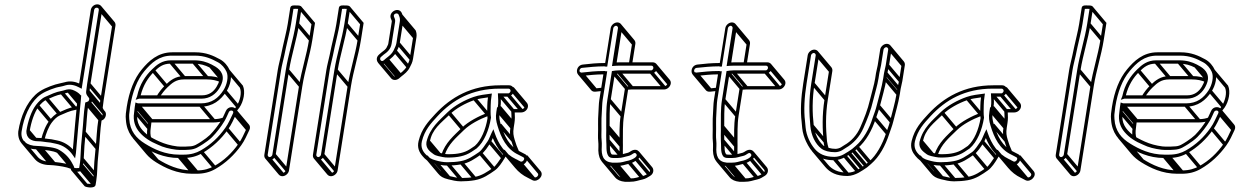

<svg xmlns="http://www.w3.org/2000/svg" viewBox="-20 -712 5578 861"><path d="M150.4 -78.5C164.1 -78.5 176.4 -76 189 -74.5L206.3 -72.6L230.3 -67.6C264.4 -61 289.6 -40.7 306 -17.1L316.7 -1.8L320.3 -24.3L320.4 -24.6C326.9 -104.3 334.7 -185.2 342.9 -267.4C343.1 -271.9 343.2 -276.1 343.7 -279L344.4 -283.6L341.6 -285.2C332.2 -296.4 320.2 -303.4 305.4 -309.1C299.2 -311.3 292.8 -311.7 288.6 -311.5C274.5 -310.7 268.2 -306.3 257 -304.4C229.6 -299.8 207.7 -288.6 185.1 -278.8C166.7 -271 152.6 -255.7 141.9 -242C119.4 -212.7 104.9 -166.4 98.3 -125L98.2 -124.5C97.6 -94.5 117.7 -78.5 150.4 -78.5ZM113.4 -125.5C119.5 -164.3 134.3 -209.3 153.4 -234.1C163.3 -246.9 175.8 -259.5 189.1 -265.2C212.4 -275.2 233.1 -285.6 257.1 -289.6C271.9 -292.1 279 -296.5 287 -296.5H287.7C289.7 -296.9 292.7 -296.9 298.2 -294.9C311.1 -289.9 319.1 -286 328.3 -275.8C320.6 -198.3 313.2 -119 306.8 -42C289.5 -60.6 265.7 -76.5 235.5 -82.4L211 -87.4L193 -89.5C181.4 -90.8 168.3 -93.5 152.8 -93.5C126.8 -93.5 109.8 -103 113.4 -125.5ZM423.1 -667 370.6 -335C368.8 -324.2 367.5 -313.4 366.4 -302.5C364.9 -291.8 369.4 -286.3 371.9 -282.2L379.4 -272.1C381.7 -269 379.5 -261.5 375.9 -257.7C372.4 -255.5 367.1 -253.9 362.5 -252.4L361.6 -247C354.3 -200.7 353.9 -161.6 349.1 -117.6C344.6 -75.4 341.8 -38.8 340.3 2C339.9 11.3 338.1 21.2 337.1 28L334.9 41.4C327.2 42.4 317.4 42 313.2 41.2C311.4 32.6 308.4 29 306.3 24.8C292.1 -3.2 273.3 -23.2 245.9 -39.6C226.3 -51.6 189.5 -53.7 164.8 -56.5C159.4 -57.1 153.3 -57.5 147.1 -57.5C101.4 -57.5 70.3 -80.9 77 -123.3C87.7 -190.5 112.9 -243.3 148.5 -277C169 -296.5 200.5 -309.3 230.9 -318.9C241.8 -322.3 260.1 -324.2 272.9 -329C296.4 -336.3 319.2 -328.6 336.2 -319.3L346.2 -313.9L402.1 -667C403.2 -673.6 407.8 -677.5 413.8 -677.5C420 -677.5 424.1 -673.2 423.1 -667ZM144.7 -42.5C150.5 -42.5 155.7 -42.1 160.7 -41.5C186.6 -38.6 217.3 -36.4 237 -26.2C263.1 -12.6 279.3 7.3 292.5 33.2C294.9 37.9 298.1 44.1 298.2 46.1L297.7 49.5L299.8 52.1C303.5 56.5 346.1 65.5 349.2 46L352.1 28C353.3 20.4 354.4 11.3 355.4 0.5C357.1 -40 359.7 -76 364.2 -118.4C368.9 -161.6 369.4 -198.9 375.8 -241.9C377.9 -242.8 381.2 -244.5 383.5 -246C394.3 -253.2 399.3 -271.4 392.4 -281.9L385 -291.7C381.3 -296.8 380.6 -297.2 381.5 -303L381.5 -303.2L381.5 -303.5C382.6 -314 383.9 -324.5 385.6 -335L438.1 -667C440.4 -681.5 430.4 -692.5 416.2 -692.5C401.8 -692.5 389.4 -681.2 387.1 -667L335 -337.7C318.9 -344.8 295.1 -351.1 270 -343.1C260.3 -340.3 242.1 -337.4 228.4 -333.1C197.7 -323.4 163.1 -310 138.8 -287C99.4 -249.6 72.8 -191.2 62 -123L61.9 -122.7L61.9 -122.4C57.8 -72.2 92.2 -42.5 144.7 -42.5ZM139.8 -44.7 199.3 26 211.6 15.4 152.1 -55.3ZM156.6 -43.7 216.1 27 228.4 16.4 168.9 -54.3ZM335.6 51.3 395.1 122 407.4 111.4 347.9 40.7ZM338.4 33.3 397.9 104 410.2 93.4 350.7 22.7ZM341.7 6.3 401.2 77 413.5 66.4 354 -4.3ZM350.5 -112.7 410.1 -42 422.3 -52.6 362.8 -123.3ZM363 -241.7 422.5 -171 434.8 -181.6 375.3 -252.3ZM373.8 -246.7 433.3 -176 445.6 -186.6 386.1 -257.3ZM367.8 -297.7 427.4 -227 439.6 -237.6 380.1 -308.3ZM371.9 -329.7 431.4 -259 443.7 -269.6 384.2 -340.3ZM424.5 -661.7 484 -591 496.3 -601.6 436.8 -672.3ZM99.7 -119.7 131.5 -81.8 143.8 -92.5 112 -130.3ZM141.6 -232.7 201.1 -162 213.4 -172.6 153.8 -243.3ZM180.9 -266.7 240.4 -196 252.7 -206.6 193.2 -277.3ZM250.9 -291.7 310.4 -221 322.7 -231.6 263.2 -302.3ZM282 -298.7 327.5 -244.7 339.7 -255.3 294.3 -309.3ZM295.7 -296.7 328.7 -257.5 341 -268 308 -307.3ZM330.4 -237.2C325.9 -235.8 321.9 -234.6 316.5 -233.7C289.2 -229 267.2 -217.8 244.6 -208.1C226.2 -200.3 212.1 -185 201.5 -171.2C184.3 -149.1 172.2 -117.3 164.1 -85.3L178.9 -83.9C186.5 -114.5 198.6 -144.8 213 -163.4C222.8 -176.1 235.3 -188.8 248.6 -194.5C272 -204.5 292.6 -214.8 316.6 -218.9C323 -220 328.6 -221.6 332.9 -223ZM421.4 -674.3 480.9 -603.6C482.4 -601.8 483.1 -599.3 482.7 -596.3L430.1 -264.3C428.9 -257.1 427.6 -247.5 427 -241.9L384.6 -292.3L372.3 -281.7L431.8 -211L444.7 -220.8C441.2 -226.7 440.1 -226.3 441 -232.3L441 -232.5L441.1 -232.8C442.1 -243.3 443.4 -253.8 445.1 -264.3L497.7 -596.3C498.8 -603.3 497 -609.7 493.2 -614.2L433.6 -684.9ZM379.7 -271.7 439 -201.3C441.8 -198 438.9 -190.6 435.4 -187C431.9 -184.8 426.6 -183.2 422 -181.7L421.1 -176.3C413.8 -130 413.4 -90.9 408.6 -46.9C404.1 -4.7 401.3 31.9 399.8 72.7C399.4 82 397.7 91.9 396.6 98.7L394.5 112.1C385.6 113.3 373.8 112.3 371.1 111.5L312.1 41.5L299.8 52.1L359.3 122.8C363 127.2 405.6 136.2 408.7 116.7L411.6 98.7C412.8 91.1 413.9 82 414.9 71.2L414.9 71C416.3 30.6 419.2 -5.5 423.8 -47.7C428.4 -90.9 428.9 -128.2 435.3 -171.2C437.4 -172.1 440.7 -173.8 443 -175.3C453.9 -182.8 458.8 -200.6 451.8 -211.3L392 -282.3ZM235.1 -27.7 277.2 22.3C258 18.1 241.2 16.2 224.3 14.3C218.9 13.6 212.9 13.2 206.6 13.2C180.4 13.2 160.5 5.2 148.7 -8.8L89.2 -79.5L76.9 -68.9L136.4 1.8C151.1 19.2 175 28.2 204.2 28.2C210 28.2 215.2 28.6 220.2 29.2C246.2 32.1 277 36.2 296.9 44.7L328.6 58.2L247.4 -38.3Z M595.2 -282.1C595.1 -281.8 594.7 -280.2 593.7 -277.8L588.3 -264.5L602 -268.9C603.5 -269.4 604.1 -269.5 604.1 -269.5H883.7C920.9 -269.5 948.1 -290.5 964 -316.8C970 -326.9 977.5 -342.7 978.8 -355.7C982.7 -393.1 951.1 -411.4 928.7 -422.8C907.1 -433.7 883.4 -441.5 849.9 -441.5L746.9 -441.5C706.9 -441.5 683.2 -421.8 661.8 -400.9C631.3 -371.1 606.1 -333.3 595.2 -282.1ZM610.8 -284.5C622.4 -329.8 643.5 -363.6 671.6 -391.1C692.3 -411.3 710.5 -426.5 744.6 -426.5L847.6 -426.5C878.6 -426.5 899.7 -419.6 920.1 -409.2C939 -399.6 968.5 -384.8 963.7 -355L963.6 -354.2C963.9 -345.9 956 -331 951.4 -323.2C938.2 -301 917.3 -284.5 886.1 -284.5ZM809.6 -54.5H789.6C783.9 -54.5 779.1 -54.8 774.8 -55.4C745 -59.2 719.2 -66.6 696.1 -76.9C675.2 -86.3 652.7 -97.4 637.9 -110C612.3 -131.8 588.6 -158.6 596.4 -208L596.5 -208.3C597 -217.1 598.1 -224.5 599.5 -233.5H878C934.9 -233.5 969.4 -263.4 994.4 -300.7C1012.8 -328.3 1022.9 -369.4 1009.9 -397.9C1001.2 -417.2 985.9 -435.4 967 -445.7C937.2 -461.9 904.8 -477.5 855.6 -477.5H752.6C687.4 -477.5 646.9 -437.9 616.4 -401.2C581.4 -359.2 559.3 -302 548.4 -233C545.2 -212.7 542.1 -192.4 544.5 -175.1C548.1 -116.7 579 -80.8 620.5 -55C660.7 -30 713.7 -3.5 781.6 -3.5H801.6C834.7 -3.5 861.5 -10.7 886 -24.7C932.9 -51.5 971.2 -87.8 1002.3 -131.3C1017.9 -153.1 1027.7 -176.5 1038.8 -199.8C1043.4 -209.5 1041.8 -218.1 1037.1 -223.8C1027.4 -235.3 1002.1 -235.3 992.8 -214.2C986.6 -201.8 980.8 -186.6 973.9 -175C959.2 -150.6 940.4 -126.3 921.1 -106.7C914.1 -99.6 895.4 -85.2 884.1 -78.2C864.4 -65.9 851.8 -55.5 827.8 -55.5H827.3C822.1 -54.8 816.2 -54.5 809.6 -54.5ZM584.4 -233C583.1 -224.8 582.8 -216.3 581.4 -207.4C575.2 -168.8 587.4 -140.5 604.8 -119.9C625.9 -94.8 654.2 -77 688.3 -63C712.6 -51 739.9 -44.5 770.4 -40.6C775.3 -39.9 781 -39.5 787.3 -39.5H807.3C813.9 -39.5 821.2 -40.4 825.8 -40.5C856.6 -41.4 872.2 -55.1 890.4 -65.7C901.2 -72.1 922 -87.6 931.2 -97.2C951.6 -117.8 971.2 -143.4 986.6 -169C994.8 -182.5 1000.7 -198.3 1006.3 -209.6C1011.5 -220.9 1031 -217.3 1025.2 -204.2C1013.6 -180.8 1004.6 -157.8 990.4 -138.7C960.3 -95.8 924.7 -62.9 879.8 -37.3C860 -26 835.9 -18.5 803.9 -18.5H783.9C720.1 -18.5 669.4 -43.5 630 -68C591.3 -92 562.7 -124 559.6 -178.6C559.3 -187 558.4 -195.4 560.1 -206L560.2 -206.3L560.2 -206.5C561 -215.7 562.1 -224.5 563.4 -233C573.9 -299.4 595.3 -354.6 627.4 -392.8C658.6 -429.9 692.9 -462.5 750.3 -462.5H853.3C899.2 -462.5 928.7 -448.3 958.1 -432.3C974.4 -423.4 988.3 -406.9 995.9 -390.1C1005.8 -368.2 997.9 -331.9 981.9 -307.2C959.1 -272.1 929.3 -248.5 880.4 -248.5H600.3C599.2 -248.5 598.1 -248.7 596.8 -249.1L587.5 -252.5ZM873 -235.7 932.5 -165 944.8 -175.6 885.3 -246.3ZM982 -298.7 1041.5 -228 1053.8 -238.6 994.3 -309.3ZM619.1 -56.2 678.6 14.5 690.9 3.9 631.4 -66.8ZM776.6 -5.7 836.1 65 848.4 54.4 788.9 -16.3ZM796.6 -5.7 856.1 65 868.4 54.4 808.9 -16.3ZM876.8 -25.7 936.3 45 948.6 34.4 889 -36.3ZM990.2 -129.7 1049.7 -59 1062 -69.6 1002.5 -140.3ZM1025.9 -196.7 1085.4 -126 1097.7 -136.6 1038.1 -207.3ZM582.8 -202.7 642.3 -132 654.6 -142.6 595.1 -213.3ZM596.5 -276.7 600.7 -271.7 613 -282.3 608.8 -287.3ZM660.6 -390.7 720.1 -320 732.4 -330.6 672.9 -401.3ZM739.6 -428.7 799.1 -358 811.4 -368.6 751.9 -439.3ZM842.6 -428.7 902.1 -358 914.4 -368.6 854.9 -439.3ZM918.3 -410.7 965.6 -354.4 977.9 -365 930.5 -421.3ZM974.9 -358.2C956.7 -365.8 936.2 -370.8 909.4 -370.8L806.4 -370.8C766.4 -370.8 742.9 -351 721.3 -330.2C705.9 -315.3 693.1 -298.9 681.9 -280L694.8 -274C705 -291.2 717.1 -306.9 731.1 -320.4C751.9 -340.4 770 -355.8 804.1 -355.8L907.1 -355.8C931.9 -355.8 950.4 -351.3 967.2 -344.3ZM585.8 -227.7 643.4 -159.2C642.1 -150.2 642.2 -144.7 640.9 -136.7C638.1 -119 639.2 -101.8 643.1 -87.9L657.8 -94C654.3 -106.2 653.3 -120.3 655.9 -137.3L656 -137.6L656 -137.9C656.7 -146.3 657.7 -154.5 658.9 -162.3L659.4 -165.4L598.1 -238.3ZM1024.8 -213.2 1084.3 -142.5C1085.9 -140.6 1086.8 -137.8 1084.7 -133.5C1073.3 -110 1064.1 -87.1 1049.9 -68C1020.4 -26 984 9 939.3 33.4C919.4 44.3 895.5 52.2 863.4 52.2H843.4C779.6 52.2 729 27.2 689.5 2.7C673.5 -7.2 659.4 -18.5 648 -32L588.5 -102.7L576.2 -92.1L635.7 -21.4C648.1 -6.7 663.3 5.4 680 15.8C720.2 40.7 773.2 67.2 841.1 67.2H861.1C894.2 67.2 921 60 945.5 46C992.4 19.2 1030.7 -17.1 1061.8 -60.6C1077.4 -82.4 1087.2 -105.8 1098.3 -129.1C1102.9 -138.8 1101.3 -147.4 1096.6 -153.1L1037.1 -223.8ZM996.8 -388.7 1055.7 -318.6C1065.2 -295.5 1056.3 -261.1 1041.4 -236.5C1037 -229.2 1033 -225 1028.3 -219.5L1039.1 -210.9C1044.3 -216.9 1049.1 -223.2 1053.7 -229.7C1072.4 -257 1081.4 -300.8 1069.1 -328L1009 -399.3ZM982 -185.3C969.9 -180.6 956.1 -177.8 939.9 -177.8H663L605.3 -246.3L593 -235.7L654.4 -162.8H937.5C955.4 -162.8 971.4 -165.9 985.6 -171.5Z M1180.4 -18 1240.4 -397C1244 -419.7 1249.9 -439.6 1254.8 -462.6L1262.8 -500.6C1270 -534.9 1279.7 -569.6 1285.2 -604L1295.9 -672.1C1299.3 -672.4 1302 -672.5 1306.5 -672.5C1311.1 -672.5 1316.1 -672.2 1316.9 -672.1L1306.2 -604C1295.3 -535.6 1272.4 -466.9 1261.4 -397L1201.3 -18C1200.6 -13.1 1194.1 -7.5 1189.2 -7.5C1184.3 -7.5 1179.6 -13.1 1180.4 -18ZM1186.8 7.5C1200.4 7.5 1214.2 -4.4 1216.3 -18L1276.4 -397C1287.2 -465.2 1310.1 -533.9 1321.2 -604L1333.3 -680.5C1327.5 -687.5 1321.8 -687.5 1308.9 -687.5C1301.7 -687.5 1283.9 -690.6 1281.7 -677L1270.2 -604C1264.9 -570.8 1255.3 -536.3 1247.9 -501.4L1239.9 -463.4C1235.2 -441.2 1229.2 -420.9 1225.4 -397L1165.4 -18C1163.2 -4.4 1173.2 7.5 1186.8 7.5ZM1181.8 5.3 1241.4 76 1253.6 65.4 1194.1 -5.3ZM1202.7 -12.7 1262.2 58 1274.5 47.4 1215 -23.3ZM1262.7 -391.7 1322.2 -321 1334.5 -331.6 1275 -402.3ZM1307.5 -598.7 1367 -528 1379.3 -538.6 1319.8 -609.3ZM1319.1 -671.7 1376.7 -603.2 1365.7 -533.3C1354.9 -464.9 1332 -396.2 1320.9 -326.3L1260.9 52.7C1260.1 57.6 1253.6 63.2 1248.7 63.2C1246.5 63.2 1243.9 62 1242.1 59.9L1182.6 -10.8L1170.3 -0.2L1229.8 70.5C1233.6 75 1239.3 78.2 1246.3 78.2C1259.9 78.2 1273.7 66.3 1275.9 52.7L1335.9 -326.3C1346.7 -394.5 1369.6 -463.2 1380.7 -533.3L1392.7 -609.4L1331.4 -682.3Z M1398.4 -18 1458.4 -397C1462 -419.7 1467.9 -439.6 1472.8 -462.6L1480.8 -500.6C1488 -534.9 1497.7 -569.6 1503.2 -604L1513.9 -672.1C1517.3 -672.4 1520 -672.5 1524.5 -672.5C1529.1 -672.5 1534.1 -672.2 1534.9 -672.1L1524.2 -604C1513.3 -535.6 1490.4 -466.9 1479.4 -397L1419.3 -18C1418.6 -13.1 1412.1 -7.5 1407.2 -7.5C1402.3 -7.5 1397.6 -13.1 1398.4 -18ZM1404.8 7.5C1418.4 7.5 1432.2 -4.4 1434.3 -18L1494.4 -397C1505.2 -465.2 1528.1 -533.9 1539.2 -604L1551.3 -680.5C1545.5 -687.5 1539.8 -687.5 1526.9 -687.5C1519.7 -687.5 1501.9 -690.6 1499.7 -677L1488.2 -604C1482.9 -570.8 1473.3 -536.3 1465.9 -501.4L1457.9 -463.4C1453.2 -441.2 1447.2 -420.9 1443.4 -397L1383.4 -18C1381.2 -4.4 1391.2 7.5 1404.8 7.5ZM1399.8 5.3 1459.4 76 1471.6 65.4 1412.1 -5.3ZM1420.7 -12.7 1480.2 58 1492.5 47.4 1433 -23.3ZM1480.7 -391.7 1540.2 -321 1552.5 -331.6 1493 -402.3ZM1525.5 -598.7 1585 -528 1597.3 -538.6 1537.8 -609.3ZM1537.1 -671.7 1594.7 -603.2 1583.7 -533.3C1572.9 -464.9 1550 -396.2 1538.9 -326.3L1478.9 52.7C1478.1 57.6 1471.6 63.2 1466.7 63.2C1464.5 63.2 1461.9 62 1460.1 59.9L1400.6 -10.8L1388.3 -0.2L1447.8 70.5C1451.6 75 1457.3 78.2 1464.3 78.2C1477.9 78.2 1491.7 66.3 1493.9 52.7L1553.9 -326.3C1564.7 -394.5 1587.6 -463.2 1598.7 -533.3L1610.7 -609.4L1549.4 -682.3Z M1719.8 -439.6C1734.3 -451 1748.8 -461.5 1758.2 -480.6C1762.9 -490.2 1770.1 -502.8 1772.5 -518L1787.9 -615C1789.7 -626.2 1788.6 -636.7 1784.8 -645.7L1781.1 -654.9C1766.4 -682.7 1722.6 -658.6 1732.2 -630.5L1735.9 -621.3C1737 -618.6 1737.2 -616.8 1736.9 -615L1721.2 -516C1720.4 -510.5 1716.5 -505.6 1712.6 -496.7C1708.2 -490.3 1701.1 -484.2 1691.7 -477.6L1681.5 -468.9C1675.4 -463.6 1671 -457.9 1669.9 -450.5C1666.7 -430.9 1687.8 -414 1709.2 -430.5ZM1700.9 -441.5C1691.9 -433.8 1683.5 -441.8 1684.9 -450.5C1685.3 -453.5 1686.6 -455.4 1689.5 -457.5L1699.8 -466.4C1716 -477.7 1732.2 -490.4 1736.2 -516L1751.9 -615C1752.7 -619.8 1751.9 -624.7 1750.1 -628.8L1746.6 -637.5C1742.2 -650.5 1761.4 -656.5 1767.1 -647.1L1770.6 -638.3C1773.4 -631.3 1774.3 -623.9 1772.9 -615L1757.5 -518C1755.8 -506.9 1749.5 -496.6 1744.6 -485C1736.8 -469.8 1726.3 -462.3 1711.2 -450.4ZM1698.9 -430.7 1758.4 -360 1770.7 -370.6 1711.2 -441.3ZM1709.3 -439.7 1768.8 -369 1781.1 -379.6 1721.6 -450.3ZM1745.3 -477.7 1804.9 -407 1817.1 -417.6 1757.6 -488.3ZM1758.9 -512.7 1818.4 -442 1830.7 -452.6 1771.2 -523.3ZM1774.3 -609.7 1833.8 -539 1846.1 -549.6 1786.6 -620.3ZM1771.5 -636.7 1830.5 -566.7C1833.4 -558.9 1833.8 -552.8 1832.4 -544.3L1817 -447.3C1815.3 -436.2 1809 -425.9 1804.1 -414.3C1794.9 -396.4 1776.6 -384.9 1760.4 -370.8C1754.3 -366.8 1749.3 -367.8 1746.3 -371.4L1686.8 -442.1L1674.5 -431.5L1734 -360.8C1741.6 -351.8 1756 -350.5 1768.8 -359.8L1779.3 -368.8C1793.8 -380.3 1808.4 -390.8 1817.7 -409.9C1822.6 -419.3 1829.7 -432.2 1832 -447.3L1847.4 -544.3C1849.3 -556 1847.8 -566.5 1843.9 -575.9L1783.8 -647.3Z M2103.4 -277.1C2063.3 -263 2018.8 -239.1 1987.4 -208.9C1950.1 -171.6 1907.9 -139.3 1892.4 -75.4L1892.4 -75C1887.8 -46.4 1909 -32 1923.9 -20.9C1935.7 -12.1 1955.1 -10.4 1965.4 -7.7C1973.4 -6 1982 -5.5 1989.9 -5.5C2032.1 -5.5 2065.3 -12 2094.4 -31L2117.3 -46.3C2151.4 -75.8 2173 -129.3 2181.5 -183L2181.7 -184.2C2179.2 -199 2180.1 -225.9 2180.5 -240.1C2180.4 -251.8 2181.7 -266.2 2184.5 -284L2185.8 -292.6C2156.3 -288.5 2129.5 -286.3 2103.4 -277.1ZM2168.2 -275.3C2166.3 -261.5 2165.4 -248.1 2165.3 -237.9C2165.1 -224.9 2163.5 -200.5 2166.3 -181.8C2157.9 -131.4 2137.6 -82.6 2109.2 -57.7L2087.4 -43C2062.6 -26.9 2033 -20.5 1992.2 -20.5C1985.2 -20.5 1979.5 -20.6 1971.1 -22.3C1959.6 -24.8 1939.3 -28.8 1934.9 -32.9C1922.6 -44.2 1903.5 -50.3 1907.3 -74.6C1916.5 -132.7 1957.8 -160.4 1997.2 -199.1C2024.7 -226.1 2066.7 -249 2106.1 -262.9C2125.2 -269.7 2145.9 -272 2168.2 -275.3ZM2263.2 -329.5H2223.2C2093 -329.5 2001.4 -275.5 1931.8 -200.6C1901.1 -167.5 1870.5 -134.8 1857.1 -79.6C1849.7 -48.9 1861.1 -28.2 1873.9 -13C1886.9 2.5 1899.4 14.9 1927 21.3C1943.6 25.2 1962.6 30.5 1984.2 30.5C2005.8 30.5 2026 28.9 2046.3 25.4C2083.5 18.9 2110.5 -0.8 2135.5 -18.1C2153.4 -30.5 2168.3 -54.3 2179.1 -71.7C2183.9 -78.7 2186.4 -84.5 2189.9 -92.8C2208.7 -47.1 2238.5 -7 2284.5 14.8L2305.8 25.8C2335 39.3 2360.6 -8.8 2334.4 -20.8L2313.2 -31.8C2264.1 -54.4 2240.9 -102.6 2225.4 -155.1C2219.6 -175.1 2217.1 -186.6 2220.9 -211L2224.1 -231C2227 -249.2 2226.2 -261.8 2225.3 -278.5H2255.1C2268.5 -278.5 2282.3 -289.3 2284.6 -303.5C2286.8 -317.3 2277.1 -329.5 2263.2 -329.5ZM2209.1 -231 2205.9 -211C2201.7 -184.5 2204.8 -169.3 2210.8 -148.9C2226.9 -94.2 2252.6 -42.1 2304.8 -18.2L2326 -7.2C2338.1 -1.7 2324.2 16.8 2314.2 12.2L2292.9 1.2C2244.3 -21.9 2215.5 -65.5 2198.1 -116.3L2192.6 -132.5L2184.2 -115.4C2177.2 -101.2 2173.2 -87.7 2166.8 -78.6C2155.2 -61.9 2141.3 -39.4 2128.1 -29.9C2102.7 -12.8 2078.6 4.9 2046 10.6C2026.7 14 2007.6 15.5 1986.6 15.5C1966.8 15.5 1949.4 11.7 1933 6.8C1913.9 1.8 1906.4 -3.7 1893.2 -15.9C1877.8 -30.1 1865.1 -48.7 1871.9 -78.4C1884.5 -129 1911.5 -158.2 1942.3 -191.4C2009 -263.4 2095.2 -314.5 2220.8 -314.5H2260.8C2266.1 -314.5 2270.4 -308.8 2269.6 -303.5C2268.7 -298.3 2263.1 -293.5 2260.8 -293.5H2212.7C2213.5 -272.4 2215.9 -252.9 2212.4 -231ZM2215.3 -146.7 2274.8 -76 2287.1 -86.6 2227.6 -157.3ZM2210.6 -205.7 2270.1 -135 2282.4 -145.6 2222.9 -216.3ZM2213.8 -225.7 2273.3 -155 2285.6 -165.6 2226.1 -236.3ZM2214.5 -280.7 2274 -210 2286.3 -220.6 2226.8 -291.3ZM2253.5 -280.7 2313 -210 2325.3 -220.6 2265.8 -291.3ZM2274.3 -298.2 2333.8 -227.5 2346.1 -238.1 2286.5 -308.8ZM1927 19.3 1986.5 90 1998.8 79.4 1939.3 8.7ZM1982.5 28.3 2042.1 99 2054.3 88.4 1994.8 17.7ZM2043.3 23.3 2102.9 94 2115.1 83.4 2055.6 12.7ZM2129 -18.7 2188.5 52 2200.8 41.4 2141.3 -29.3ZM2170.1 -69.7 2229.6 1 2241.9 -9.6 2182.3 -80.3ZM2285.9 13.3 2345.4 84 2357.7 73.4 2298.2 2.7ZM2307.2 24.3 2366.7 95 2379 84.4 2319.5 13.7ZM1897.1 -69.7 1943.5 -14.6 1955.8 -25.2 1909.4 -80.3ZM1989.5 -198.7 2049 -128 2061.3 -138.6 2001.8 -209.3ZM2101.9 -264.7 2161.5 -194 2173.7 -204.6 2114.2 -275.3ZM2175 -208.7C2172.1 -207.9 2169.2 -207.1 2166.2 -206.4C2126.5 -190.6 2081.7 -168.4 2050.2 -138.2C2015 -103 1977.4 -73.4 1959 -17.5L1973.4 -15C1990 -65.6 2023.4 -92.4 2060.1 -128.4C2087.6 -155.4 2129.8 -177 2169 -192.2C2170.6 -192.8 2174.1 -193.6 2176.5 -194.2ZM2332.2 -5.1 2391.7 65.6C2398.3 73.4 2385.6 86.8 2377 82.9L2355.8 71.9C2334.7 61 2316.7 47.5 2302 30L2242.5 -40.7L2230.2 -30.1L2289.7 40.6C2305.3 59.2 2324.6 74.8 2347.4 85.5L2368.7 96.5C2390.6 106.6 2421.5 75.8 2404 55L2344.5 -15.7ZM2238.9 -26C2236 -19 2233.1 -12.8 2229.7 -7.9C2218.1 8.8 2204.1 31.3 2190.9 40.8C2165.5 57.9 2141.5 75.6 2108.8 81.3C2089.5 84.7 2070.4 86.2 2049.4 86.2C2029.5 86.2 2012.3 81.3 1995.5 77.4C1977.1 73.2 1969.1 65.3 1956.2 55L1897.1 -15.3L1884.8 -4.7L1944.7 66.5C1955.2 79 1966 86.4 1989.8 92C2006.4 96 2025.5 101.2 2047 101.2C2068.7 101.2 2088.9 99.6 2109.2 96.1C2146.4 89.6 2173.3 69.9 2198.3 52.6C2216.3 40.2 2231.2 16.4 2241.9 -1C2246.7 -7.8 2249.8 -15 2252.8 -22.2ZM2271.9 -160.3 2268.8 -140.3C2264.6 -113.8 2267.6 -98.6 2273.6 -78.2C2278.8 -60.8 2284.9 -43.8 2292.4 -27.8L2306.4 -35.9C2299.1 -51 2293.3 -67.5 2288.2 -84.4C2282.4 -104.4 2279.9 -115.9 2283.8 -140.3L2286.9 -160.3C2289.8 -178.4 2289 -191.1 2288.2 -207.8H2317.9C2331.4 -207.8 2345.2 -218.6 2347.4 -232.8C2348.6 -240 2346.4 -246.5 2342.5 -251.2L2282.9 -321.9L2270.7 -311.3L2330.2 -240.6C2332 -238.4 2332.8 -235.5 2332.4 -232.8C2331.6 -227.6 2325.9 -222.8 2320.3 -222.8H2272.2C2273 -201.7 2275.4 -182.2 2271.9 -160.3Z M2688.6 -393.5H2687.3C2651.4 -393.5 2621 -390.1 2588.3 -386.5C2584.2 -386 2582.3 -386.9 2580.9 -388.6C2575.9 -394.5 2580 -406.2 2589.5 -407.6C2622.3 -411.1 2654.9 -414.4 2689.8 -414.5C2695.9 -412.9 2694.5 -413.5 2703 -413.4L2730.3 -586C2731.1 -590.9 2737.6 -596.5 2742.5 -596.5C2747.4 -596.5 2752.1 -590.9 2751.3 -586L2724.4 -415.8C2733.9 -416.6 2744.2 -417.5 2754.1 -417.5H2901.1C2907.3 -417.5 2910.8 -412.4 2909.8 -406C2908.9 -400.4 2902.8 -396.5 2901.1 -396.5H2755.1C2745.4 -396.5 2733.9 -394.9 2724.1 -393.3L2703.6 -264C2696.9 -221.4 2699.1 -179.3 2698.5 -142.8L2698.7 -127.8C2698.8 -111.2 2697.7 -97.1 2698.7 -80.4C2701 -60.7 2696.1 -31.2 2707.5 -13.4C2712.1 -5.6 2720.4 -3.5 2730.9 -3.5H2749.9C2770.5 -3.5 2782.9 -9.8 2797.8 -12.6C2816.3 -16.4 2823.9 -33.1 2832.8 -22.4C2845.2 -7.8 2807.6 6.1 2800.5 7.7C2777.8 12.1 2770.2 17.5 2746.6 17.5H2725.9C2685 13.6 2675.8 -13.2 2678.6 -55.7C2679.8 -75.2 2676.2 -90.8 2676.9 -107.9C2678.2 -142.5 2675.8 -172.1 2678.7 -207.6C2680.1 -225.3 2679.9 -246.8 2682.6 -264L2703 -392.4L2695.6 -392.5C2695.4 -392.5 2692.8 -393.2 2691.9 -393.5ZM2906.8 -432.5H2759.8C2755 -432.5 2750.3 -432.4 2745.3 -432.1L2769.6 -586C2771.8 -599.6 2761.8 -611.5 2748.2 -611.5C2734.6 -611.5 2720.8 -599.6 2718.6 -586L2693.8 -429.5C2657.4 -429.2 2626.4 -426.6 2593.3 -422.5C2558.8 -418.2 2558.9 -367.1 2591.1 -371.6C2622.8 -375 2650.6 -378.3 2685.8 -378.5L2667.6 -264C2664.6 -245 2664.9 -223.2 2663.5 -206.4C2660.5 -169.7 2663 -139.5 2661.7 -106.1C2660.9 -86.8 2664.4 -71 2663.5 -54.3C2660.2 -6.2 2674.7 27.6 2722.9 32.5H2744.2C2770.7 32.5 2781.1 26.5 2801.4 22.3C2816.4 19.2 2826 11.6 2835.3 6.4C2859.7 -7.5 2850.8 -36.3 2833.6 -39.8C2816.3 -43.4 2803.8 -28.9 2796.9 -27.3C2779.7 -23.2 2769.2 -18.5 2752.3 -18.5H2733.3C2724.8 -18.5 2723.5 -19.1 2722 -20.9C2712.3 -32.4 2716.6 -60 2713.9 -83.8C2712.9 -99.3 2714 -112.9 2713.9 -130.2L2713.7 -145.1C2714.3 -181.9 2712.2 -223.6 2718.6 -264L2737.1 -380.5C2741.8 -381.1 2747.9 -381.5 2752.8 -381.5H2898.8C2912.8 -381.5 2926.2 -393.8 2928.4 -407.5C2930.6 -421.4 2920.5 -432.5 2906.8 -432.5ZM2708 -12.7 2711.5 -8.5 2723.8 -19.2 2720.3 -23.3ZM2700.2 -76.7 2759 -6.8 2771.3 -17.4 2712.5 -87.3ZM2700.1 -123.7 2759.6 -53 2771.9 -63.6 2712.4 -134.3ZM2700 -138.7 2759.5 -68 2771.8 -78.6 2712.3 -149.3ZM2705 -258.7 2764.5 -188 2776.8 -198.6 2717.3 -269.3ZM2724.5 -381.7 2784 -311 2796.3 -321.6 2736.8 -392.3ZM2747.8 -383.7 2807.3 -313 2819.6 -323.6 2760.1 -394.3ZM2893.8 -383.7 2953.3 -313 2965.6 -323.6 2906.1 -394.3ZM2914.7 -402.2 2974.2 -331.5 2986.5 -342.1 2927 -412.8ZM2756 -580.7 2815.5 -510 2827.8 -520.6 2768.3 -591.3ZM2585.2 -373.7 2644.7 -303 2657 -313.6 2597.5 -384.3ZM2683.3 -380.7 2687.5 -375.7 2699.8 -386.3 2695.6 -391.3ZM2718.2 30.3 2777.7 101 2790 90.4 2730.5 19.7ZM2739.2 30.3 2798.7 101 2811 90.4 2751.5 19.7ZM2794.8 20.3 2854.3 91 2866.6 80.4 2807.1 9.7ZM2826.2 5.3 2885.7 76 2898 65.4 2838.5 -5.3ZM2832.8 -22.4 2892.3 48.3C2904.7 63 2867.1 76.8 2860 78.4C2837.3 82.8 2829.7 88.2 2806.1 88.2H2785.4C2767 88.2 2757.5 81.1 2750.2 72.4L2690.7 1.7L2678.4 12.3L2737.9 83C2747.8 94.8 2762.3 101.2 2782.4 103.2H2803.7C2830.2 103.2 2840.6 97.2 2860.9 93C2875.9 90 2885.5 82.3 2894.8 77.1C2912.1 67.2 2913 47.7 2904.6 37.7L2845.1 -33ZM2683.1 -319.1C2672.5 -318.1 2662.2 -317 2651.1 -315.7C2647 -315.3 2645.1 -316.2 2643.7 -317.9L2584.2 -388.6L2571.9 -378L2631.4 -307.3C2635.5 -302.4 2642.5 -299.9 2650.6 -300.9C2661.1 -302.1 2671.9 -303.2 2682.3 -304.2ZM2752.4 -593.2 2811.9 -522.4C2813.8 -520.3 2814.5 -517.5 2814.2 -515.3L2799.9 -425H2814.9L2829.2 -515.3C2830.3 -522.3 2828 -528.5 2824.2 -533L2764.7 -603.8ZM2783.6 -322.6 2763.2 -193.3C2756.4 -150.7 2758.6 -108.6 2758 -72.1L2758.2 -57.1C2758.3 -40.8 2757.2 -27 2758.2 -10.7L2773.3 -13.8C2772.5 -29 2773.5 -42.5 2773.4 -59.5L2773.2 -74.4C2773.8 -111.2 2771.8 -152.8 2778.2 -193.3L2796.6 -309.8C2801.3 -310.4 2807.4 -310.8 2812.3 -310.8H2958.3C2972.3 -310.8 2985.7 -323.1 2987.9 -336.8C2989 -343.7 2987 -349.8 2983.3 -354.2L2923.8 -424.9L2911.5 -414.3L2971 -343.6C2972.6 -341.7 2973.3 -339.3 2972.9 -336.8C2972 -331.2 2965.6 -325.8 2960.6 -325.8H2814.6C2804.9 -325.8 2793.4 -324.2 2783.6 -322.6Z M3202.6 -393.5H3201.3C3165.4 -393.5 3135 -390.1 3102.3 -386.5C3098.2 -386 3096.3 -386.9 3094.9 -388.6C3089.9 -394.5 3094 -406.2 3103.5 -407.6C3136.3 -411.1 3168.9 -414.4 3203.8 -414.5C3209.9 -412.9 3208.5 -413.5 3217 -413.4L3244.3 -586C3245.1 -590.9 3251.6 -596.5 3256.5 -596.5C3261.4 -596.5 3266.1 -590.9 3265.3 -586L3238.4 -415.8C3247.9 -416.6 3258.2 -417.5 3268.1 -417.5H3415.1C3421.3 -417.5 3424.8 -412.4 3423.8 -406C3422.9 -400.4 3416.8 -396.5 3415.1 -396.5H3269.1C3259.4 -396.5 3247.9 -394.9 3238.1 -393.3L3217.6 -264C3210.9 -221.4 3213.1 -179.3 3212.5 -142.8L3212.7 -127.8C3212.8 -111.2 3211.7 -97.1 3212.7 -80.4C3215 -60.7 3210.1 -31.2 3221.5 -13.4C3226.1 -5.6 3234.4 -3.5 3244.9 -3.5H3263.9C3284.5 -3.5 3296.9 -9.8 3311.8 -12.6C3330.3 -16.4 3337.9 -33.1 3346.8 -22.4C3359.2 -7.8 3321.6 6.1 3314.5 7.7C3291.8 12.1 3284.2 17.5 3260.6 17.5H3239.9C3199 13.6 3189.8 -13.2 3192.6 -55.7C3193.8 -75.2 3190.2 -90.8 3190.9 -107.9C3192.2 -142.5 3189.8 -172.1 3192.7 -207.6C3194.1 -225.3 3193.9 -246.8 3196.6 -264L3217 -392.4L3209.6 -392.5C3209.4 -392.5 3206.8 -393.2 3205.9 -393.5ZM3420.8 -432.5H3273.8C3269 -432.5 3264.3 -432.4 3259.3 -432.1L3283.6 -586C3285.8 -599.6 3275.8 -611.5 3262.2 -611.5C3248.6 -611.5 3234.8 -599.6 3232.6 -586L3207.8 -429.5C3171.4 -429.2 3140.4 -426.6 3107.3 -422.5C3072.8 -418.2 3072.9 -367.1 3105.1 -371.6C3136.8 -375 3164.6 -378.3 3199.8 -378.5L3181.6 -264C3178.6 -245 3178.9 -223.2 3177.5 -206.4C3174.5 -169.7 3177 -139.5 3175.7 -106.1C3174.9 -86.8 3178.4 -71 3177.5 -54.3C3174.2 -6.2 3188.7 27.6 3236.9 32.5H3258.2C3284.7 32.5 3295.1 26.5 3315.4 22.3C3330.4 19.2 3340 11.6 3349.3 6.4C3373.7 -7.5 3364.8 -36.3 3347.6 -39.8C3330.3 -43.4 3317.8 -28.9 3310.9 -27.3C3293.7 -23.2 3283.2 -18.5 3266.3 -18.5H3247.3C3238.8 -18.5 3237.5 -19.1 3236 -20.9C3226.3 -32.4 3230.6 -60 3227.9 -83.8C3226.9 -99.3 3228 -112.9 3227.9 -130.2L3227.7 -145.1C3228.3 -181.9 3226.2 -223.6 3232.6 -264L3251.1 -380.5C3255.8 -381.1 3261.9 -381.5 3266.8 -381.5H3412.8C3426.8 -381.5 3440.2 -393.8 3442.4 -407.5C3444.6 -421.4 3434.5 -432.5 3420.8 -432.5ZM3222 -12.7 3225.5 -8.5 3237.8 -19.2 3234.3 -23.3ZM3214.2 -76.7 3273 -6.8 3285.3 -17.4 3226.5 -87.3ZM3214.1 -123.7 3273.6 -53 3285.9 -63.6 3226.4 -134.3ZM3214 -138.7 3273.5 -68 3285.8 -78.6 3226.3 -149.3ZM3219 -258.7 3278.5 -188 3290.8 -198.6 3231.3 -269.3ZM3238.5 -381.7 3298 -311 3310.3 -321.6 3250.8 -392.3ZM3261.8 -383.7 3321.3 -313 3333.6 -323.6 3274.1 -394.3ZM3407.8 -383.7 3467.3 -313 3479.6 -323.6 3420.1 -394.3ZM3428.7 -402.2 3488.2 -331.5 3500.5 -342.1 3441 -412.8ZM3270 -580.7 3329.5 -510 3341.8 -520.6 3282.3 -591.3ZM3099.2 -373.7 3158.7 -303 3171 -313.6 3111.5 -384.3ZM3197.3 -380.7 3201.5 -375.7 3213.8 -386.3 3209.6 -391.3ZM3232.2 30.3 3291.7 101 3304 90.4 3244.5 19.7ZM3253.2 30.3 3312.7 101 3325 90.4 3265.5 19.7ZM3308.8 20.3 3368.3 91 3380.6 80.4 3321.1 9.7ZM3340.2 5.3 3399.7 76 3412 65.4 3352.5 -5.3ZM3346.8 -22.4 3406.3 48.3C3418.7 63 3381.1 76.8 3374 78.4C3351.3 82.8 3343.7 88.2 3320.1 88.2H3299.4C3281 88.2 3271.5 81.1 3264.2 72.4L3204.7 1.7L3192.4 12.3L3251.9 83C3261.8 94.8 3276.3 101.2 3296.4 103.2H3317.7C3344.2 103.2 3354.6 97.2 3374.9 93C3389.9 90 3399.5 82.3 3408.8 77.1C3426.1 67.2 3427 47.7 3418.6 37.7L3359.1 -33ZM3197.1 -319.1C3186.5 -318.1 3176.2 -317 3165.1 -315.7C3161 -315.3 3159.1 -316.2 3157.7 -317.9L3098.2 -388.6L3085.9 -378L3145.4 -307.3C3149.5 -302.4 3156.5 -299.9 3164.6 -300.9C3175.1 -302.1 3185.9 -303.2 3196.3 -304.2ZM3266.4 -593.2 3325.9 -522.4C3327.8 -520.3 3328.5 -517.5 3328.2 -515.3L3313.9 -425H3328.9L3343.2 -515.3C3344.3 -522.3 3342 -528.5 3338.2 -533L3278.7 -603.8ZM3297.6 -322.6 3277.2 -193.3C3270.4 -150.7 3272.6 -108.6 3272 -72.1L3272.2 -57.1C3272.3 -40.8 3271.2 -27 3272.2 -10.7L3287.3 -13.8C3286.5 -29 3287.5 -42.5 3287.4 -59.5L3287.2 -74.4C3287.8 -111.2 3285.8 -152.8 3292.2 -193.3L3310.6 -309.8C3315.3 -310.4 3321.4 -310.8 3326.3 -310.8H3472.3C3486.3 -310.8 3499.7 -323.1 3501.9 -336.8C3503 -343.7 3501 -349.8 3497.3 -354.2L3437.8 -424.9L3425.5 -414.3L3485 -343.6C3486.6 -341.7 3487.3 -339.3 3486.9 -336.8C3486 -331.2 3479.6 -325.8 3474.6 -325.8H3328.6C3318.9 -325.8 3307.4 -324.2 3297.6 -322.6Z M3638 -464 3617.9 -337C3606.4 -264.4 3608.7 -202.6 3613.9 -146.2C3617.6 -105.4 3635.7 -66.6 3663.2 -45.7C3677.2 -35 3699.3 -29.5 3724.7 -29.5C3736.3 -29.5 3749.1 -33.5 3757.5 -38.9L3773.1 -48.9C3806 -67.7 3834.9 -98.3 3852.1 -138C3869.1 -177.4 3885.1 -215.3 3896.4 -264.4C3903.7 -295.7 3914.4 -327.4 3919.7 -361L3923.3 -384C3925.2 -395.9 3928.9 -406.6 3930.9 -419L3942.1 -490C3942.9 -494.9 3949.4 -500.5 3954.3 -500.5C3959.1 -500.5 3963.9 -494.9 3963.1 -490L3951.9 -419C3950.2 -408.2 3946.4 -397.2 3944.3 -384L3940.7 -361C3934.1 -319.7 3921.6 -279.6 3911.2 -237.6C3907.1 -220.5 3900 -202.1 3894 -185.4C3878.6 -134.2 3851.1 -86.9 3817.9 -58.3L3801 -43.7L3783.6 -32L3764.1 -20.2C3752.8 -13.5 3736.4 -8.5 3722.3 -8.5C3677.3 -8.5 3651.8 -23 3633.3 -44.8C3613.7 -68.2 3596 -103 3592.6 -140.8L3590 -168.9C3583.9 -217 3587.2 -275.9 3596.9 -337L3617 -464C3617.8 -468.9 3624.3 -474.5 3629.2 -474.5C3634 -474.5 3638.8 -468.9 3638 -464ZM3631.5 -489.5C3617.9 -489.5 3604.2 -477.6 3602 -464L3581.9 -337C3572.1 -275.1 3568.6 -214.6 3574.9 -165.1L3577.4 -137.2C3579.4 -115.9 3587.4 -92.5 3594.9 -77C3616.6 -31.6 3645.7 6.5 3720 6.5C3738 6.5 3756.6 -0.2 3770.2 -7.7L3790.5 -19.9L3809 -32.3L3826.9 -47.7C3863.6 -79.4 3890.7 -128.2 3908.3 -182.6C3913.6 -198.9 3921.5 -218.6 3925.9 -236.4C3936 -277.5 3948.9 -318.3 3955.7 -361L3959.3 -384C3961.1 -395.5 3964.9 -406.4 3966.9 -419L3978.1 -490C3980.3 -503.6 3970.2 -515.5 3956.6 -515.5C3943.1 -515.5 3929.3 -503.6 3927.1 -490L3915.9 -419C3914.2 -408.4 3910.5 -397.5 3908.3 -384L3904.7 -361C3899.6 -329.1 3889.1 -297.9 3881.6 -265.6C3870.5 -217.8 3855.3 -181.4 3838.3 -142C3822.6 -105.7 3796.3 -77.9 3766.5 -61.2L3750.7 -51.1C3746 -48.1 3735.2 -44.5 3727 -44.5C3705.3 -44.5 3687.5 -50.8 3673.3 -58.4C3649.4 -80.6 3633.4 -111.4 3629 -150C3622.6 -205.6 3621.6 -266.1 3632.9 -337L3653 -464C3655.1 -477.6 3645.1 -489.5 3631.5 -489.5ZM3715 4.3 3774.5 75 3786.8 64.4 3727.3 -6.3ZM3761.1 -8.7 3820.6 62 3832.9 51.4 3773.4 -19.3ZM3781 -20.7 3840.5 50 3852.8 39.4 3793.3 -31.3ZM3798.9 -32.7 3858.4 38 3870.7 27.4 3811.2 -43.3ZM3816.2 -47.7 3875.8 23 3888.1 12.4 3828.5 -58.3ZM3895 -178.7 3954.5 -108 3966.8 -118.6 3907.3 -189.3ZM3912.4 -231.7 3971.9 -161 3984.2 -171.6 3924.7 -242.3ZM3942 -355.7 4001.5 -285 4013.8 -295.6 3954.3 -366.3ZM3945.7 -378.7 4005.2 -308 4017.5 -318.6 3958 -389.3ZM3953.2 -413.7 4012.7 -343 4025 -353.6 3965.5 -424.3ZM3964.5 -484.7 4024 -414 4036.3 -424.6 3976.8 -495.3ZM3615.3 -142.7 3674.8 -72 3687.1 -82.6 3627.6 -153.3ZM3619.2 -331.7 3678.7 -261 3691 -271.6 3631.5 -342.3ZM3639.4 -458.7 3698.9 -388 3711.1 -398.6 3651.6 -469.3ZM3635.8 -471.2 3695.3 -400.5C3697.1 -398.3 3697.9 -395.5 3697.5 -393.3L3677.4 -266.3C3665.9 -193.7 3668.2 -131.9 3673.4 -75.5C3674.3 -62.9 3678.2 -50.5 3681.8 -39.6L3696.3 -46.2C3692.8 -56.6 3690.2 -67.6 3688.5 -79.3C3683.4 -135.2 3681.1 -195.3 3692.4 -266.3L3712.5 -393.3C3713.6 -400.3 3711.4 -406.5 3707.6 -411.1L3648.1 -481.8ZM3960.9 -497.2 4020.4 -426.5C4022.2 -424.3 4023 -421.5 4022.6 -419.3L4011.4 -348.3C4009.7 -337.5 4005.9 -326.5 4003.8 -313.3L4000.2 -290.3C3993.6 -249 3981.1 -208.9 3970.7 -166.9C3966.7 -149.9 3959 -131.4 3953.5 -114.7C3936.5 -63.6 3910.8 -16.4 3877.4 12.4L3860.5 27L3843.1 38.7L3823.6 50.5C3812.3 57.2 3795.9 62.2 3781.9 62.2C3736.8 62.2 3711.3 47.8 3692.9 25.9L3633.3 -44.8L3621.1 -34.2L3680.6 36.5C3701.1 60.9 3730.9 77.2 3779.5 77.2C3797.8 77.2 3815.7 70.2 3829.7 63L3850 50.8L3868.5 38.4L3886.4 23C3923.1 -8.7 3950.2 -57.5 3967.8 -111.9C3973.1 -128.2 3981.1 -147.8 3985.4 -165.7C3995.5 -206.8 4008.4 -247.6 4015.2 -290.3L4018.8 -313.3C4020.6 -324.8 4024.4 -335.7 4026.4 -348.3L4037.6 -419.3C4038.7 -426.3 4036.5 -432.5 4032.7 -437L3973.2 -507.8Z M4314.4 -277.1C4274.3 -263 4229.8 -239.1 4198.4 -208.9C4161.1 -171.6 4118.9 -139.3 4103.4 -75.4L4103.4 -75C4098.8 -46.4 4120 -32 4134.9 -20.9C4146.7 -12.1 4166.1 -10.4 4176.4 -7.7C4184.4 -6 4193 -5.5 4200.9 -5.5C4243.1 -5.5 4276.3 -12 4305.4 -31L4328.3 -46.3C4362.4 -75.8 4384 -129.3 4392.5 -183L4392.7 -184.2C4390.2 -199 4391.1 -225.9 4391.5 -240.1C4391.4 -251.8 4392.7 -266.2 4395.5 -284L4396.8 -292.6C4367.3 -288.5 4340.5 -286.3 4314.4 -277.1ZM4379.2 -275.3C4377.3 -261.5 4376.4 -248.1 4376.3 -237.9C4376.1 -224.9 4374.5 -200.5 4377.3 -181.8C4368.9 -131.4 4348.6 -82.6 4320.2 -57.7L4298.4 -43C4273.6 -26.9 4244 -20.5 4203.2 -20.5C4196.2 -20.5 4190.5 -20.6 4182.1 -22.3C4170.6 -24.8 4150.3 -28.8 4145.9 -32.9C4133.6 -44.2 4114.5 -50.3 4118.3 -74.6C4127.5 -132.7 4168.8 -160.4 4208.2 -199.1C4235.7 -226.1 4277.7 -249 4317.1 -262.9C4336.2 -269.7 4356.9 -272 4379.2 -275.3ZM4474.2 -329.5H4434.2C4304 -329.5 4212.4 -275.5 4142.8 -200.6C4112.1 -167.5 4081.5 -134.8 4068.1 -79.6C4060.7 -48.9 4072.1 -28.2 4084.9 -13C4097.9 2.5 4110.4 14.9 4138 21.3C4154.6 25.2 4173.6 30.5 4195.2 30.5C4216.8 30.5 4237 28.9 4257.3 25.4C4294.5 18.9 4321.5 -0.8 4346.5 -18.1C4364.4 -30.5 4379.3 -54.3 4390.1 -71.7C4394.9 -78.7 4397.4 -84.5 4400.9 -92.8C4419.7 -47.1 4449.5 -7 4495.5 14.8L4516.8 25.8C4546 39.3 4571.6 -8.8 4545.4 -20.8L4524.2 -31.8C4475.1 -54.4 4451.9 -102.6 4436.4 -155.1C4430.6 -175.1 4428.1 -186.6 4431.9 -211L4435.1 -231C4438 -249.2 4437.2 -261.8 4436.3 -278.5H4466.1C4479.5 -278.5 4493.3 -289.3 4495.6 -303.5C4497.8 -317.3 4488.1 -329.5 4474.2 -329.5ZM4420.1 -231 4416.9 -211C4412.7 -184.5 4415.8 -169.3 4421.8 -148.9C4437.9 -94.2 4463.6 -42.1 4515.8 -18.2L4537 -7.2C4549.1 -1.7 4535.2 16.8 4525.2 12.2L4503.9 1.2C4455.3 -21.9 4426.5 -65.5 4409.1 -116.3L4403.6 -132.5L4395.2 -115.4C4388.2 -101.2 4384.2 -87.7 4377.8 -78.6C4366.2 -61.9 4352.3 -39.4 4339.1 -29.9C4313.7 -12.8 4289.6 4.9 4257 10.6C4237.7 14 4218.6 15.5 4197.6 15.5C4177.8 15.5 4160.4 11.7 4144 6.8C4124.9 1.8 4117.4 -3.7 4104.2 -15.9C4088.8 -30.1 4076.1 -48.7 4082.9 -78.4C4095.5 -129 4122.5 -158.2 4153.3 -191.4C4220 -263.4 4306.2 -314.5 4431.8 -314.5H4471.8C4477.1 -314.5 4481.4 -308.8 4480.6 -303.5C4479.7 -298.3 4474.1 -293.5 4471.8 -293.5H4423.7C4424.5 -272.4 4426.9 -252.9 4423.4 -231ZM4426.3 -146.7 4485.8 -76 4498.1 -86.6 4438.6 -157.3ZM4421.6 -205.7 4481.1 -135 4493.4 -145.6 4433.9 -216.3ZM4424.8 -225.7 4484.3 -155 4496.6 -165.6 4437.1 -236.3ZM4425.5 -280.7 4485 -210 4497.3 -220.6 4437.8 -291.3ZM4464.5 -280.7 4524 -210 4536.3 -220.6 4476.8 -291.3ZM4485.3 -298.2 4544.8 -227.5 4557.1 -238.1 4497.5 -308.8ZM4138 19.3 4197.5 90 4209.8 79.4 4150.3 8.7ZM4193.5 28.3 4253.1 99 4265.3 88.4 4205.8 17.7ZM4254.3 23.3 4313.9 94 4326.1 83.4 4266.6 12.7ZM4340 -18.7 4399.5 52 4411.8 41.4 4352.3 -29.3ZM4381.1 -69.7 4440.6 1 4452.9 -9.6 4393.3 -80.3ZM4496.9 13.3 4556.4 84 4568.7 73.4 4509.2 2.7ZM4518.2 24.3 4577.7 95 4590 84.4 4530.5 13.7ZM4108.1 -69.7 4154.5 -14.6 4166.8 -25.2 4120.4 -80.3ZM4200.5 -198.7 4260 -128 4272.3 -138.6 4212.8 -209.3ZM4312.9 -264.7 4372.5 -194 4384.7 -204.6 4325.2 -275.3ZM4386 -208.7C4383.1 -207.9 4380.2 -207.1 4377.2 -206.4C4337.5 -190.6 4292.7 -168.4 4261.2 -138.2C4226 -103 4188.4 -73.4 4170 -17.5L4184.4 -15C4201 -65.6 4234.4 -92.4 4271.1 -128.4C4298.6 -155.4 4340.8 -177 4380 -192.2C4381.6 -192.8 4385.1 -193.6 4387.5 -194.2ZM4543.2 -5.1 4602.7 65.6C4609.3 73.4 4596.6 86.8 4588 82.9L4566.8 71.9C4545.7 61 4527.7 47.5 4513 30L4453.5 -40.7L4441.2 -30.1L4500.7 40.6C4516.3 59.2 4535.6 74.8 4558.4 85.5L4579.7 96.5C4601.6 106.6 4632.5 75.8 4615 55L4555.5 -15.7ZM4449.9 -26C4447 -19 4444.1 -12.8 4440.7 -7.9C4429.1 8.8 4415.1 31.3 4401.9 40.8C4376.5 57.9 4352.5 75.6 4319.8 81.3C4300.5 84.7 4281.4 86.2 4260.4 86.2C4240.5 86.2 4223.3 81.3 4206.5 77.4C4188.1 73.2 4180.1 65.3 4167.2 55L4108.1 -15.3L4095.8 -4.7L4155.7 66.5C4166.2 79 4177 86.4 4200.8 92C4217.4 96 4236.5 101.2 4258 101.2C4279.7 101.2 4299.9 99.6 4320.2 96.1C4357.4 89.6 4384.3 69.9 4409.3 52.6C4427.3 40.2 4442.2 16.4 4452.9 -1C4457.7 -7.8 4460.8 -15 4463.8 -22.2ZM4482.9 -160.3 4479.8 -140.3C4475.6 -113.8 4478.6 -98.6 4484.6 -78.2C4489.8 -60.8 4495.9 -43.8 4503.4 -27.8L4517.4 -35.9C4510.1 -51 4504.3 -67.5 4499.2 -84.4C4493.4 -104.4 4490.9 -115.9 4494.8 -140.3L4497.9 -160.3C4500.8 -178.4 4500 -191.1 4499.2 -207.8H4528.9C4542.4 -207.8 4556.2 -218.6 4558.4 -232.8C4559.6 -240 4557.4 -246.5 4553.5 -251.2L4493.9 -321.9L4481.7 -311.3L4541.2 -240.6C4543 -238.4 4543.8 -235.5 4543.4 -232.8C4542.6 -227.6 4536.9 -222.8 4531.3 -222.8H4483.2C4484 -201.7 4486.4 -182.2 4482.9 -160.3Z M4729.4 -18 4789.4 -397C4793 -419.7 4798.9 -439.6 4803.8 -462.6L4811.8 -500.6C4819 -534.9 4828.7 -569.6 4834.2 -604L4844.9 -672.1C4848.3 -672.4 4851 -672.5 4855.5 -672.5C4860.1 -672.5 4865.1 -672.2 4865.9 -672.1L4855.2 -604C4844.3 -535.6 4821.4 -466.9 4810.4 -397L4750.3 -18C4749.6 -13.1 4743.1 -7.5 4738.2 -7.5C4733.3 -7.5 4728.6 -13.1 4729.4 -18ZM4735.8 7.5C4749.4 7.5 4763.2 -4.4 4765.3 -18L4825.4 -397C4836.2 -465.2 4859.1 -533.9 4870.2 -604L4882.3 -680.5C4876.5 -687.5 4870.8 -687.5 4857.9 -687.5C4850.7 -687.5 4832.9 -690.6 4830.7 -677L4819.2 -604C4813.9 -570.8 4804.3 -536.3 4796.9 -501.4L4788.9 -463.4C4784.2 -441.2 4778.2 -420.9 4774.4 -397L4714.4 -18C4712.2 -4.4 4722.2 7.5 4735.8 7.5ZM4730.8 5.3 4790.4 76 4802.6 65.4 4743.1 -5.3ZM4751.7 -12.7 4811.2 58 4823.5 47.4 4764 -23.3ZM4811.7 -391.7 4871.2 -321 4883.5 -331.6 4824 -402.3ZM4856.5 -598.7 4916 -528 4928.3 -538.6 4868.8 -609.3ZM4868.1 -671.7 4925.7 -603.2 4914.7 -533.3C4903.9 -464.9 4881 -396.2 4869.9 -326.3L4809.9 52.7C4809.1 57.6 4802.6 63.2 4797.7 63.2C4795.5 63.2 4792.9 62 4791.1 59.9L4731.6 -10.8L4719.3 -0.2L4778.8 70.5C4782.6 75 4788.3 78.2 4795.3 78.2C4808.9 78.2 4822.7 66.3 4824.9 52.7L4884.9 -326.3C4895.7 -394.5 4918.6 -463.2 4929.7 -533.3L4941.7 -609.4L4880.4 -682.3Z M5013.2 -282.1C5013.1 -281.8 5012.7 -280.2 5011.7 -277.8L5006.3 -264.5L5020 -268.9C5021.5 -269.4 5022.1 -269.5 5022.1 -269.5H5301.7C5338.9 -269.5 5366.1 -290.5 5382 -316.8C5388 -326.9 5395.5 -342.7 5396.8 -355.7C5400.7 -393.1 5369.1 -411.4 5346.7 -422.8C5325.1 -433.7 5301.4 -441.5 5267.9 -441.5L5164.9 -441.5C5124.9 -441.5 5101.2 -421.8 5079.8 -400.9C5049.3 -371.1 5024.1 -333.3 5013.2 -282.1ZM5028.8 -284.5C5040.4 -329.8 5061.5 -363.6 5089.6 -391.1C5110.3 -411.3 5128.5 -426.5 5162.6 -426.5L5265.6 -426.5C5296.6 -426.5 5317.7 -419.6 5338.1 -409.2C5357 -399.6 5386.5 -384.8 5381.7 -355L5381.6 -354.2C5381.9 -345.9 5374 -331 5369.4 -323.2C5356.2 -301 5335.3 -284.5 5304.1 -284.5ZM5227.6 -54.5H5207.6C5201.9 -54.5 5197.1 -54.8 5192.8 -55.4C5163 -59.2 5137.2 -66.6 5114.1 -76.9C5093.2 -86.3 5070.7 -97.4 5055.9 -110C5030.3 -131.8 5006.6 -158.6 5014.4 -208L5014.5 -208.3C5015 -217.1 5016.1 -224.5 5017.5 -233.5H5296C5352.9 -233.5 5387.4 -263.4 5412.4 -300.7C5430.8 -328.3 5440.9 -369.4 5427.9 -397.9C5419.2 -417.2 5403.9 -435.4 5385 -445.7C5355.2 -461.9 5322.8 -477.5 5273.6 -477.5H5170.6C5105.4 -477.5 5064.9 -437.9 5034.4 -401.2C4999.4 -359.2 4977.3 -302 4966.4 -233C4963.2 -212.7 4960.1 -192.4 4962.5 -175.1C4966.1 -116.7 4997 -80.8 5038.5 -55C5078.7 -30 5131.7 -3.5 5199.6 -3.5H5219.6C5252.7 -3.5 5279.5 -10.7 5304 -24.7C5350.9 -51.5 5389.2 -87.8 5420.3 -131.3C5435.9 -153.1 5445.7 -176.5 5456.8 -199.8C5461.4 -209.5 5459.8 -218.1 5455.1 -223.8C5445.4 -235.3 5420.1 -235.3 5410.8 -214.2C5404.6 -201.8 5398.8 -186.6 5391.9 -175C5377.2 -150.6 5358.4 -126.3 5339.1 -106.7C5332.1 -99.6 5313.4 -85.2 5302.1 -78.2C5282.4 -65.9 5269.8 -55.5 5245.8 -55.5H5245.3C5240.1 -54.8 5234.2 -54.5 5227.6 -54.5ZM5002.4 -233C5001.1 -224.8 5000.8 -216.3 4999.4 -207.4C4993.2 -168.8 5005.4 -140.5 5022.8 -119.9C5043.9 -94.8 5072.2 -77 5106.3 -63C5130.6 -51 5157.9 -44.5 5188.4 -40.6C5193.3 -39.9 5199 -39.5 5205.3 -39.5H5225.3C5231.9 -39.5 5239.2 -40.4 5243.8 -40.5C5274.6 -41.4 5290.2 -55.1 5308.4 -65.7C5319.2 -72.1 5340 -87.6 5349.2 -97.2C5369.6 -117.8 5389.2 -143.4 5404.6 -169C5412.8 -182.5 5418.7 -198.3 5424.3 -209.6C5429.5 -220.9 5449 -217.3 5443.2 -204.2C5431.6 -180.8 5422.6 -157.8 5408.4 -138.7C5378.3 -95.8 5342.7 -62.9 5297.8 -37.3C5278 -26 5253.9 -18.5 5221.9 -18.5H5201.9C5138.1 -18.5 5087.4 -43.5 5048 -68C5009.3 -92 4980.7 -124 4977.6 -178.6C4977.3 -187 4976.4 -195.4 4978.1 -206L4978.2 -206.3L4978.2 -206.5C4979 -215.7 4980.1 -224.5 4981.4 -233C4991.9 -299.4 5013.3 -354.6 5045.4 -392.8C5076.6 -429.9 5110.9 -462.5 5168.3 -462.5H5271.3C5317.2 -462.5 5346.7 -448.3 5376.1 -432.3C5392.4 -423.4 5406.3 -406.9 5413.9 -390.1C5423.8 -368.2 5415.9 -331.9 5399.9 -307.2C5377.1 -272.1 5347.3 -248.5 5298.4 -248.5H5018.3C5017.2 -248.5 5016.1 -248.7 5014.8 -249.1L5005.5 -252.5ZM5291 -235.7 5350.5 -165 5362.8 -175.6 5303.3 -246.3ZM5400 -298.7 5459.5 -228 5471.8 -238.6 5412.3 -309.3ZM5037.1 -56.2 5096.6 14.5 5108.9 3.9 5049.4 -66.8ZM5194.6 -5.7 5254.1 65 5266.4 54.4 5206.9 -16.3ZM5214.6 -5.7 5274.1 65 5286.4 54.4 5226.9 -16.3ZM5294.8 -25.7 5354.3 45 5366.6 34.4 5307 -36.3ZM5408.2 -129.7 5467.7 -59 5480 -69.6 5420.5 -140.3ZM5443.9 -196.7 5503.4 -126 5515.7 -136.6 5456.1 -207.3ZM5000.8 -202.7 5060.3 -132 5072.6 -142.6 5013.1 -213.3ZM5014.5 -276.7 5018.7 -271.7 5031 -282.3 5026.8 -287.3ZM5078.6 -390.7 5138.1 -320 5150.4 -330.6 5090.9 -401.3ZM5157.6 -428.7 5217.1 -358 5229.4 -368.6 5169.9 -439.3ZM5260.6 -428.7 5320.1 -358 5332.4 -368.6 5272.9 -439.3ZM5336.3 -410.7 5383.6 -354.4 5395.9 -365 5348.5 -421.3ZM5392.9 -358.2C5374.7 -365.8 5354.2 -370.8 5327.4 -370.8L5224.4 -370.8C5184.4 -370.8 5160.9 -351 5139.3 -330.2C5123.9 -315.3 5111.1 -298.9 5099.9 -280L5112.8 -274C5123 -291.2 5135.1 -306.9 5149.1 -320.4C5169.9 -340.4 5188 -355.8 5222.1 -355.8L5325.1 -355.8C5349.9 -355.8 5368.4 -351.3 5385.2 -344.3ZM5003.8 -227.7 5061.4 -159.2C5060.1 -150.2 5060.2 -144.7 5058.9 -136.7C5056.1 -119 5057.2 -101.8 5061.1 -87.9L5075.8 -94C5072.3 -106.2 5071.3 -120.3 5073.9 -137.3L5074 -137.6L5074 -137.9C5074.7 -146.3 5075.7 -154.5 5076.9 -162.3L5077.4 -165.4L5016.1 -238.3ZM5442.8 -213.2 5502.3 -142.5C5503.9 -140.6 5504.8 -137.8 5502.7 -133.5C5491.3 -110 5482.1 -87.1 5467.9 -68C5438.4 -26 5402 9 5357.3 33.4C5337.4 44.3 5313.5 52.2 5281.4 52.2H5261.4C5197.6 52.2 5147 27.2 5107.5 2.7C5091.5 -7.2 5077.4 -18.5 5066 -32L5006.5 -102.7L4994.2 -92.1L5053.7 -21.4C5066.1 -6.7 5081.3 5.4 5098 15.8C5138.2 40.7 5191.2 67.2 5259.1 67.2H5279.1C5312.2 67.2 5339 60 5363.5 46C5410.4 19.2 5448.7 -17.1 5479.8 -60.6C5495.4 -82.4 5505.2 -105.8 5516.3 -129.1C5520.9 -138.8 5519.3 -147.4 5514.6 -153.1L5455.1 -223.8ZM5414.8 -388.7 5473.7 -318.6C5483.2 -295.5 5474.3 -261.1 5459.4 -236.5C5455 -229.2 5451 -225 5446.3 -219.5L5457.1 -210.9C5462.3 -216.9 5467.1 -223.2 5471.7 -229.7C5490.4 -257 5499.4 -300.8 5487.1 -328L5427 -399.3ZM5400 -185.3C5387.9 -180.6 5374.1 -177.8 5357.9 -177.8H5081L5023.3 -246.3L5011 -235.7L5072.4 -162.8H5355.5C5373.4 -162.8 5389.4 -165.9 5403.6 -171.5Z"/></svg>

Font: CiSf OpenHand
Style: GlsObl
Weight: 400
Foundry: Cannot Into Space Fonts
Version: Version 0.7892